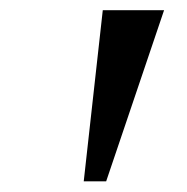

<svg xmlns="http://www.w3.org/2000/svg" viewBox="-20 -846 358 368"><path d="M294.5 -826.5 183.5 -498.5H140.5L177 -826.5Z"/></svg>

Font: Merriweather 72pt SemiBold
Style: Italic
Weight: 600
Italic angle: -7.8°
Version: Version 2.101